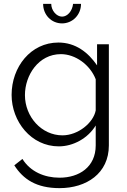

<svg xmlns="http://www.w3.org/2000/svg" viewBox="-20 -750 658 993"><path d="M358 -730C354 -693 329 -664 301 -664C272 -664 245 -696 245 -730H203C203 -673 246 -629 301 -629C355 -629 399 -673 399 -730ZM40 -259C40 -122 141 7 284 7C359 7 435 -35 475 -101V2C475 114 389 169 288 169C210 169 137 138 96 72L54 105C100 177 168 223 288 223C427 223 543 147 543 2V-521H482V-412C436 -479 371 -530 282 -530C139 -530 40 -404 40 -259ZM475 -179C463 -115 384 -50 303 -50C195 -50 109 -146 109 -258C109 -361 179 -470 295 -470C370 -470 446 -415 475 -340Z"/></svg>

Font: FIGSv2-sans-serif
Style: Regular
Weight: 400
Designer: Matt McInerney, Pablo Impallari, Rodrigo Fuenzalida,Mirko Velimirovic
Foundry: Matt McInerney, Pablo Impallari, Rodrigo Fuenzalida
Version: Version 4.021;hotconv 1.0.109;makeotfexe 2.5.65596